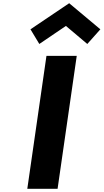

<svg xmlns="http://www.w3.org/2000/svg" viewBox="-20 -1172 643 1192"><path d="M169.2 -990 224.1 -899 389.2 -1011 522 -899 603.1 -990 409.5 -1152ZM456.4 -825H268.4L149.5 0H337.5Z"/></svg>

Font: Blink
Style: Obl
Weight: 400
Designer: Mew Too
Foundry: Cannot Into Space Fonts
Version: Version 001.000